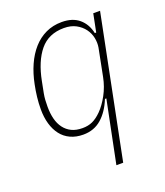

<svg xmlns="http://www.w3.org/2000/svg" viewBox="-133 -611 776 902"><g transform="rotate(-20 254.5 -160.0)"><path d="M356 -111H349Q326 -54 288.5 -21Q251 12 197 12Q161 12 133 -1Q105 -14 86.5 -38Q68 -62 58.5 -95Q49 -128 49 -168Q49 -198 52.5 -228.5Q56 -259 62 -288Q72 -339 91 -381.5Q110 -424 137.5 -455Q165 -486 201 -503Q237 -520 281 -520Q335 -520 367.5 -492.5Q400 -465 410 -418H417L435 -508H469L327 200H293ZM204 -18Q232 -18 254 -28Q276 -38 299 -61Q324 -86 345.5 -125.5Q367 -165 376 -211L403 -348Q407 -371 402 -396Q397 -421 381.5 -442Q366 -463 341 -476.5Q316 -490 281 -490Q204 -490 160.5 -437Q117 -384 99 -290L88 -234Q85 -218 84 -202.5Q83 -187 83 -168Q83 -135 90 -107.5Q97 -80 112 -60Q127 -40 149.5 -29Q172 -18 204 -18Z"/></g></svg>

Font: IBM Plex Sans Cond ExtLt
Style: Italic
Weight: 200
Width: 3
Italic angle: -11°
Designer: Mike Abbink, Paul van der Laan, Pieter van Rosmalen
Foundry: Bold Monday
Version: Version 1.3